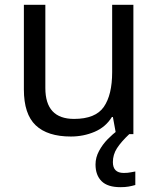

<svg xmlns="http://www.w3.org/2000/svg" viewBox="-20 -556 658 796"><path d="M533 -536V0H461L448 -71H444Q418 -29 372 -9.5Q326 10 274 10Q177 10 128 -36.5Q79 -83 79 -185V-536H168V-191Q168 -63 287 -63Q376 -63 410.5 -113Q445 -163 445 -257V-536ZM448 116Q448 161 493 161Q510 161 521.5 158.5Q533 156 541 155V211Q527 215 513 217.5Q499 220 479 220Q426 220 401 195Q376 170 376 126Q376 97 390.5 70Q405 43 426.5 21Q448 -1 468 -15L516 0Q482 32 465 58.5Q448 85 448 116Z"/></svg>

Font: Noto Sans Manichaean
Style: Regular
Weight: 400
Designer: Monotype Design Team
Foundry: Monotype Imaging Inc.
Version: Version 2.005; ttfautohint (v1.8.4.7-5d5b)